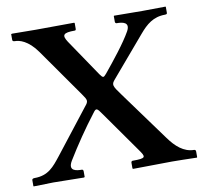

<svg xmlns="http://www.w3.org/2000/svg" viewBox="-74 -726 856 807"><g transform="rotate(-10 354.0 -322.0)"><path d="M24 -620C24 -615 28 -613 35 -613C52 -613 90 -605 129 -549L273 -344C293 -316 294 -311 277 -291L131 -104C100 -65 75 -32 16 -32C10 -32 5 -30 5 -25V0L6 2C6 2 85 0 90 0C104 0 221 2 221 2L224 0V-24C224 -28 222 -32 218 -32C195 -32 158 -35 183 -77C219 -136 263 -201 307 -258C321 -277 324 -277 345 -246L467 -73C492 -38 494 -32 434 -32C431 -32 428 -29 428 -25V0L431 2C431 2 591 0 597 0C609 0 675 1 703 2L704 0V-24C704 -28 702 -32 697 -32C653 -32 619 -63 591 -102L438 -312C404 -358 403 -362 421 -383L565 -552C594 -586 624 -613 675 -613C684 -613 684 -617 684 -620V-645L682 -646C664 -646 589 -645 584 -645C573 -645 486 -646 464 -646L462 -645V-620C462 -615 466 -613 469 -613C492 -613 526 -609 506 -572C479 -524 428 -461 388 -412C375 -397 373 -396 360 -414L253 -572C233 -603 239 -613 290 -613C293 -613 295 -615 295 -620V-645C294 -645 291 -646 291 -646C260 -646 135 -645 130 -645C119 -645 55 -646 29 -646L24 -645Z"/></g></svg>

Font: Libertinus Serif Semibold
Style: Regular
Weight: 600
Designer: Philipp H. Poll, Khaled Hosny
Foundry: Caleb Maclennan
Version: Version 7.050;RELEASE